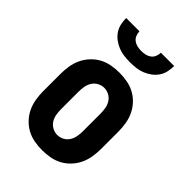

<svg xmlns="http://www.w3.org/2000/svg" viewBox="-220 -836 939 939"><g transform="rotate(45 250.0 -366.0)"><path d="M250 8Q223 8 195.5 3Q168 -2 144 -15Q120 -28 101 -48.5Q82 -69 70.5 -93.5Q59 -118 54.5 -145.5Q50 -173 50 -200V-320Q50 -347 54.5 -374.5Q59 -402 70.5 -426.5Q82 -451 101 -471.5Q120 -492 144 -505Q168 -518 195.5 -523Q223 -528 250 -528Q277 -528 304.5 -523Q332 -518 356 -505Q380 -492 399 -471.5Q418 -451 429.5 -426.5Q441 -402 445.5 -374.5Q450 -347 450 -320V-200Q450 -173 445.5 -145.5Q441 -118 429.5 -93.5Q418 -69 399 -48.5Q380 -28 356 -15Q332 -2 304.5 3Q277 8 250 8ZM250 -97Q268 -97 284.5 -106Q301 -115 310.5 -130.5Q320 -146 323 -164Q326 -182 326 -200V-320Q326 -338 323 -356Q320 -374 310.5 -389.5Q301 -405 284.5 -414Q268 -423 250 -423Q232 -423 215.5 -414Q199 -405 189.5 -389.5Q180 -374 177 -356Q174 -338 174 -320V-200Q174 -182 177 -164Q180 -146 189.5 -130.5Q199 -115 215.5 -106Q232 -97 250 -97ZM250 -600Q229 -600 208.5 -602.5Q188 -605 169 -612.5Q150 -620 133 -632.5Q116 -645 104.5 -662Q93 -679 88.5 -699Q84 -719 84 -740H176Q176 -726 181.5 -713Q187 -700 198 -692Q209 -684 222.5 -681Q236 -678 250 -678Q264 -678 277.5 -681Q291 -684 302 -692Q313 -700 318.5 -713Q324 -726 324 -740H416Q416 -719 411.5 -699Q407 -679 395.5 -662Q384 -645 367 -632.5Q350 -620 331 -612.5Q312 -605 291.5 -602.5Q271 -600 250 -600Z"/></g></svg>

Font: Iosevka SS18 Extrabold
Style: Regular
Weight: 800
Monospace: yes
Designer: Belleve Invis
Foundry: Belleve Invis
Version: Version 25.1.1; ttfautohint (v1.8.4)